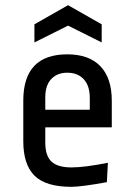

<svg xmlns="http://www.w3.org/2000/svg" viewBox="-20 -710 507 742"><path d="M70 -164V-321Q70 -500 240 -500Q324 -500 368 -454Q412 -408 412 -321V-218H155V-159Q155 -108 179 -85.5Q203 -63 256 -63Q307 -63 397 -81L393 -6Q294 12 256 12Q157 12 113.5 -31Q70 -74 70 -164ZM155 -334V-286H327V-331Q327 -379 303.5 -404Q280 -429 240 -429Q201 -429 178 -404.5Q155 -380 155 -334ZM243 -611 113 -546V-616L243 -690L373 -616V-546Z"/></svg>

Font: RopaSansRegular
Style: Regular
Weight: 400
Designer: Botio Nikoltchev
Foundry: Botjo Nikoltchev
Version: Version 1.002